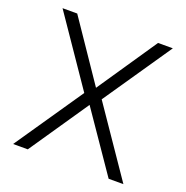

<svg xmlns="http://www.w3.org/2000/svg" viewBox="-129 -842 929 960"><g transform="rotate(20 335.5 -361.5)"><path d="M335 -314.5 120.6 0H42.5L289.6 -361.3L42.5 -722.7H120.6L335.9 -405.8L550.8 -722.7H629.4L382.3 -361.3L629.4 0H550.8Z"/></g></svg>

Font: Giphurs Light
Style: Regular
Weight: 300
Version: Version 0.920; ttfautohint (v1.8.4.7-5d5b)